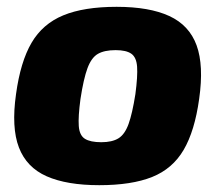

<svg xmlns="http://www.w3.org/2000/svg" viewBox="-20 -531 643 563"><path d="M322 -511Q418 -511 476.5 -484Q535 -457 556.5 -398Q578 -339 564 -241Q551 -147 518.5 -91.5Q486 -36 426 -12Q366 12 271 12Q176 12 117 -14Q58 -40 35.5 -98.5Q13 -157 27 -255Q40 -350 72.5 -405.5Q105 -461 165.5 -486Q226 -511 322 -511ZM319 -384Q286 -384 267 -373Q248 -362 236.5 -331Q225 -300 216 -241Q209 -189 211 -161.5Q213 -134 229 -124Q245 -114 277 -114Q309 -114 327.5 -125.5Q346 -137 357 -167.5Q368 -198 377 -255Q384 -308 382 -335.5Q380 -363 365 -373.5Q350 -384 319 -384Z"/></svg>

Font: Exo 2 ExtraBold
Style: Italic
Weight: 800
Italic angle: -8°
Designer: Natanael Gama
Foundry: Natanael Gama
Version: Version 2.010